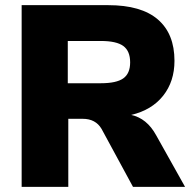

<svg xmlns="http://www.w3.org/2000/svg" viewBox="-20 -725 747 745"><path d="M698 0H496L374 -225Q351 -264 301 -264H245V0H64V-705H400Q528 -705 592.5 -649.5Q657 -594 657 -489Q657 -409 613 -353.5Q569 -298 489 -279Q550 -266 586 -200ZM485 -483Q485 -527 458.5 -546.5Q432 -566 371 -566H243V-402H371Q432 -402 458.5 -421Q485 -440 485 -483Z"/></svg>

Font: wassup Sans
Style: Black
Weight: 900
Version: Version 2.001